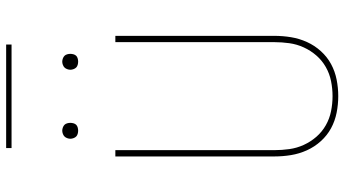

<svg xmlns="http://www.w3.org/2000/svg" viewBox="-274 -866 1147 640"><g transform="rotate(-90 300.0 -545.5)"><path d="M300 8Q272 8 244.5 2.5Q217 -3 193 -16Q169 -29 150 -50Q131 -71 119.5 -96.5Q108 -122 103.5 -149.5Q99 -177 99 -205V-735H120V-205Q120 -180 123.5 -155Q127 -130 137.5 -107Q148 -84 164.5 -65Q181 -46 203 -33.5Q225 -21 250 -16Q275 -11 300 -11Q325 -11 350 -16Q375 -21 397 -33.5Q419 -46 435.5 -65Q452 -84 462.5 -107Q473 -130 476.5 -155Q480 -180 480 -205V-735H501V-205Q501 -177 496.5 -149.5Q492 -122 480.5 -96.5Q469 -71 450 -50Q431 -29 407 -16Q383 -3 355.5 2.5Q328 8 300 8ZM415 -859Q410 -859 404.5 -860.5Q399 -862 395.5 -865.5Q392 -869 390 -874.5Q388 -880 388 -885Q388 -890 390 -895.5Q392 -901 395.5 -904.5Q399 -908 404.5 -910Q410 -912 415 -912Q420 -912 425.5 -910Q431 -908 434.5 -904.5Q438 -901 439.5 -895.5Q441 -890 441 -885Q441 -880 439.5 -874.5Q438 -869 434.5 -865.5Q431 -862 425.5 -860.5Q420 -859 415 -859ZM185 -859Q180 -859 174.5 -860.5Q169 -862 165.5 -865.5Q162 -869 160 -874.5Q158 -880 158 -885Q158 -890 160 -895.5Q162 -901 165.5 -904.5Q169 -908 174.5 -910Q180 -912 185 -912Q190 -912 195.5 -910Q201 -908 204.5 -904.5Q208 -901 209.5 -895.5Q211 -890 211 -885Q211 -880 209.5 -874.5Q208 -869 204.5 -865.5Q201 -862 195.5 -860.5Q190 -859 185 -859ZM127 -1081V-1099H472V-1081Z"/></g></svg>

Font: Iosevka Aile Thin
Style: Regular
Weight: 100
Designer: Belleve Invis
Foundry: Belleve Invis
Version: Version 31.1.0; ttfautohint (v1.8.4)